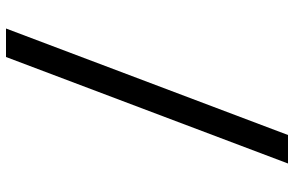

<svg xmlns="http://www.w3.org/2000/svg" viewBox="-190 -680 980 640"><g transform="rotate(90 300.0 -360.0)"><path d="M170 110 525 -830H430L75 110Z"/></g></svg>

Font: Tekne LDO
Style: Regular
Weight: 400
Monospace: yes
Designer: Alessio Laiso, Mario Rullo, Paolo Rosset
Foundry: Alessio Laiso
Version: Version 1.000;hotconv 1.0.109;makeotfexe 2.5.65596